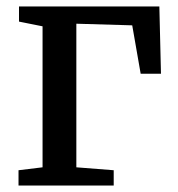

<svg xmlns="http://www.w3.org/2000/svg" viewBox="-20 -571 547 591"><path d="M37 0V-47L111 -56V-490L38.5 -504.5V-551H470.5L475.5 -344H413L387 -493L215 -498V-56L330 -47V0Z"/></svg>

Font: Merriweather 28pt
Style: Regular
Weight: 400
Version: Version 2.100